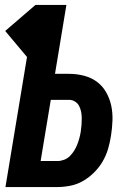

<svg xmlns="http://www.w3.org/2000/svg" viewBox="-20 -755 540 775"><path d="M2 0 89 -525 1 -630 123 -735H248L202 -457H258Q289 -457 318.5 -449.5Q348 -442 371 -425Q394 -408 408.5 -382.5Q423 -357 429 -328.5Q435 -300 434 -269Q433 -238 428 -207Q424 -181 416.5 -155Q409 -129 395 -104.5Q381 -80 360.5 -59.5Q340 -39 316 -25Q292 -11 265 -5.5Q238 0 212 0ZM144 -105H212Q225 -105 238.5 -110Q252 -115 262 -125Q272 -135 279.5 -147Q287 -159 292 -172Q297 -185 300.5 -198Q304 -211 306 -224Q308 -237 309 -250.5Q310 -264 310 -277.5Q310 -291 307.5 -303.5Q305 -316 299.5 -327Q294 -338 283 -345Q272 -352 259 -352H185Z"/></svg>

Font: Iosevka Curly Extrabold
Style: Italic
Weight: 800
Italic angle: -9°
Monospace: yes
Designer: Belleve Invis
Foundry: Belleve Invis
Version: Version 22.1.2; ttfautohint (v1.8.4)